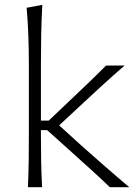

<svg xmlns="http://www.w3.org/2000/svg" viewBox="-20 -782 580 802"><path d="M96.7 0H155.8Q152.8 -56.6 151.9 -108.6Q150.9 -160.6 150.9 -221.2V-238.3H177.2L279.8 -146Q320.3 -109.4 360.6 -73Q400.9 -36.6 439 0H520Q468.3 -43.5 417.5 -87.9Q366.7 -132.3 317.4 -176.3L227.1 -258.3L306.2 -332Q352.5 -375.5 400.9 -419.7Q449.2 -463.9 500.5 -508.3H422.9Q386.2 -471.2 347.2 -433.8Q308.1 -396.5 269 -359.4L183.6 -278.3H150.9V-507.8Q150.9 -574.2 152.1 -636.5Q153.3 -698.7 156.7 -761.7L91.3 -749.5Q96.2 -693.4 98.4 -633.3Q100.6 -573.2 100.6 -507.8V-226.1Q100.6 -163.1 99.9 -110.1Q99.1 -57.1 96.7 0Z"/></svg>

Font: Pinar VF
Style: Regular
Weight: 300
Designer: Amin Abedi
Version: Version 2.000